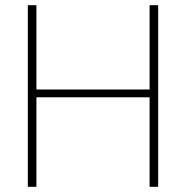

<svg xmlns="http://www.w3.org/2000/svg" viewBox="-20 -718 715 738"><path d="M87 -698H120V-374H555V-698H588V0H555V-344H120V0H87Z"/></svg>

Font: Freesentation 1 Thin
Style: Regular
Weight: 250
Designer: glyphs from Roboto by Christian Robertson / Hangul glyphs from Noto Sans CJK(Source Han Sans) by Jang Soo-young and Kang
Foundry: PT&
Version: Version 2.001